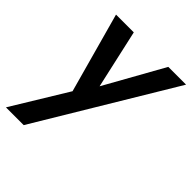

<svg xmlns="http://www.w3.org/2000/svg" viewBox="-200 -575 909 909"><g transform="rotate(45 254.5 -120.5)"><path d="M518 -460H399L234 -165L168 -460H49L160 -58L-9 219H110Z"/></g></svg>

Font: Jost Medium
Style: Italic
Weight: 500
Italic angle: -5°
Version: Version 3.710